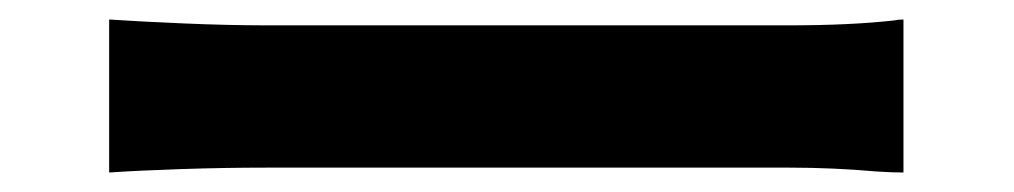

<svg xmlns="http://www.w3.org/2000/svg" viewBox="-20 -483 1040 197"><path d="M92 -306V-463Q121 -461 167.5 -459Q214 -457 253 -457H790Q852 -457 897 -462Q902 -463 907 -463V-306Q896 -306 880 -307Q835 -311 790 -311H253Q210 -311 165.5 -309.5Q121 -308 92 -306Z"/></svg>

Font: Source Han Sans CN Bold
Style: Bold
Weight: 700
Designer: Ryoko NISHIZUKA 西塚涼子 (kana & ideographs); Paul D. Hunt (Latin, Greek & Cyrillic); Wenlong ZHANG 张文龙 (bopomofo); Sandoll 
Foundry: Adobe Systems Incorporated
Version: Version 1.00;May 30, 2023;FontCreator 11.5.0.2422 32-bit